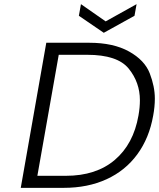

<svg xmlns="http://www.w3.org/2000/svg" viewBox="-20 -905 766 925"><path d="M628 -829 480 -747 360 -829 370 -885 489 -802 638 -885ZM410 -699Q526 -699 601.5 -657Q677 -615 701.5 -551.5Q726 -488 726 -430Q726 -391 718 -348Q699 -240 641.5 -161.5Q584 -83 493.5 -41.5Q403 0 287 0H80L203 -699ZM297 -58Q443 -58 533 -134.5Q623 -211 647 -348Q654 -387 654 -422Q654 -508 600 -574.5Q546 -641 400 -641H263L160 -58Z"/></svg>

Font: Fz Poppins Light
Style: Italic
Weight: 300
Italic angle: -10°
Designer: Ninad Kale (Devanagari), Jonny Pinhorn (Latin)
Foundry: Indian Type Foundry
Version: Vit hóa bi Vntype.Com & FontZin.Com